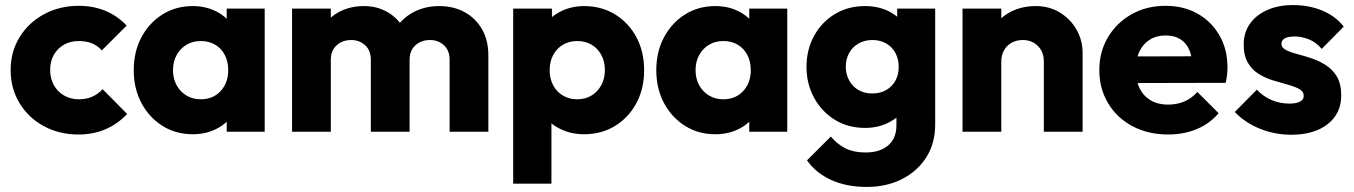

<svg xmlns="http://www.w3.org/2000/svg" viewBox="-20 -520 5344 758"><path d="M289 11Q214 11 153 -22Q92 -55 57 -113Q22 -171 22 -243Q22 -316 57.5 -373.5Q93 -431 154 -464Q215 -497 291 -497Q348 -497 395.5 -477.5Q443 -458 480 -419L382 -321Q365 -340 342.5 -349Q320 -358 291 -358Q258 -358 232.5 -343.5Q207 -329 192.5 -303.5Q178 -278 178 -244Q178 -210 192.5 -184Q207 -158 233 -143Q259 -128 291 -128Q321 -128 344.5 -138.5Q368 -149 385 -168L482 -70Q444 -30 396 -9.5Q348 11 289 11Z M741 10Q674 10 621.5 -23Q569 -56 538.5 -113Q508 -170 508 -243Q508 -316 538.5 -373Q569 -430 621.5 -463Q674 -496 741 -496Q790 -496 829.5 -477Q869 -458 894 -424.5Q919 -391 922 -348V-138Q919 -95 894.5 -61.5Q870 -28 830 -9Q790 10 741 10ZM772 -128Q821 -128 851 -160.5Q881 -193 881 -243Q881 -277 867.5 -303Q854 -329 829.5 -343.5Q805 -358 773 -358Q741 -358 716.5 -343.5Q692 -329 677.5 -303Q663 -277 663 -243Q663 -210 677 -184Q691 -158 716 -143Q741 -128 772 -128ZM875 0V-131L898 -249L875 -367V-486H1025V0Z M1133 0V-486H1286V0ZM1444 0V-284Q1444 -321 1421.5 -341.5Q1399 -362 1366 -362Q1343 -362 1325 -352.5Q1307 -343 1296.5 -326Q1286 -309 1286 -284L1227 -310Q1227 -368 1252 -409.5Q1277 -451 1320 -473.5Q1363 -496 1417 -496Q1468 -496 1508.5 -473Q1549 -450 1573 -409Q1597 -368 1597 -311V0ZM1755 0V-284Q1755 -321 1732.5 -341.5Q1710 -362 1677 -362Q1654 -362 1636 -352.5Q1618 -343 1607.5 -326Q1597 -309 1597 -284L1509 -296Q1511 -358 1538.5 -402.5Q1566 -447 1611.5 -471.5Q1657 -496 1714 -496Q1770 -496 1813.5 -472.5Q1857 -449 1882.5 -405.5Q1908 -362 1908 -301V0Z M2286 10Q2237 10 2196 -9Q2155 -28 2129 -61.5Q2103 -95 2099 -138V-343Q2103 -386 2129 -421Q2155 -456 2196 -476Q2237 -496 2286 -496Q2355 -496 2408.5 -463Q2462 -430 2492.5 -373Q2523 -316 2523 -243Q2523 -170 2492.5 -113Q2462 -56 2408.5 -23Q2355 10 2286 10ZM2006 205V-486H2159V-361L2134 -243L2157 -125V205ZM2258 -128Q2291 -128 2315.5 -143Q2340 -158 2354 -184Q2368 -210 2368 -243Q2368 -277 2354 -303Q2340 -329 2315.5 -343.5Q2291 -358 2259 -358Q2227 -358 2202.5 -343.5Q2178 -329 2164 -303Q2150 -277 2150 -243Q2150 -210 2163.5 -184Q2177 -158 2202 -143Q2227 -128 2258 -128Z M2804 10Q2737 10 2684.5 -23Q2632 -56 2601.5 -113Q2571 -170 2571 -243Q2571 -316 2601.5 -373Q2632 -430 2684.5 -463Q2737 -496 2804 -496Q2853 -496 2892.5 -477Q2932 -458 2957 -424.5Q2982 -391 2985 -348V-138Q2982 -95 2957.5 -61.5Q2933 -28 2893 -9Q2853 10 2804 10ZM2835 -128Q2884 -128 2914 -160.5Q2944 -193 2944 -243Q2944 -277 2930.5 -303Q2917 -329 2892.5 -343.5Q2868 -358 2836 -358Q2804 -358 2779.5 -343.5Q2755 -329 2740.5 -303Q2726 -277 2726 -243Q2726 -210 2740 -184Q2754 -158 2779 -143Q2804 -128 2835 -128ZM2938 0V-131L2961 -249L2938 -367V-486H3088V0Z M3402 218Q3322 218 3261.5 190.5Q3201 163 3166 113L3260 19Q3286 50 3318.5 66Q3351 82 3397 82Q3454 82 3486.5 54Q3519 26 3519 -25V-149L3545 -255L3522 -361V-486H3672V-29Q3672 46 3637 101Q3602 156 3541 187Q3480 218 3402 218ZM3395 -15Q3328 -15 3276 -47Q3224 -79 3194 -134Q3164 -189 3164 -256Q3164 -324 3194 -378.5Q3224 -433 3276 -464.5Q3328 -496 3395 -496Q3445 -496 3484.5 -477.5Q3524 -459 3548.5 -425.5Q3573 -392 3576 -348V-163Q3573 -120 3548.5 -86.5Q3524 -53 3484 -34Q3444 -15 3395 -15ZM3424 -151Q3456 -151 3479.5 -165Q3503 -179 3515.5 -202.5Q3528 -226 3528 -256Q3528 -286 3515.5 -310Q3503 -334 3479.5 -348Q3456 -362 3424 -362Q3393 -362 3369 -348Q3345 -334 3332 -310Q3319 -286 3319 -256Q3319 -228 3332 -203.5Q3345 -179 3368.5 -165Q3392 -151 3424 -151Z M4101 0V-277Q4101 -315 4077.5 -338.5Q4054 -362 4018 -362Q3993 -362 3974 -351.5Q3955 -341 3944 -321.5Q3933 -302 3933 -277L3874 -306Q3874 -363 3899 -406Q3924 -449 3968.5 -472.5Q4013 -496 4069 -496Q4123 -496 4164.5 -470.5Q4206 -445 4230 -403Q4254 -361 4254 -311V0ZM3780 0V-486H3933V0Z M4592 11Q4513 11 4451.5 -21.5Q4390 -54 4355 -112Q4320 -170 4320 -243Q4320 -316 4354.5 -373.5Q4389 -431 4448 -464Q4507 -497 4581 -497Q4653 -497 4708 -466Q4763 -435 4794.5 -380Q4826 -325 4826 -254Q4826 -241 4824.5 -226.5Q4823 -212 4819 -193L4400 -192V-297L4754 -298L4688 -254Q4687 -296 4675 -323.5Q4663 -351 4639.5 -365.5Q4616 -380 4582 -380Q4546 -380 4519.5 -363.5Q4493 -347 4478.5 -317Q4464 -287 4464 -244Q4464 -201 4479.5 -170.5Q4495 -140 4523.5 -123.5Q4552 -107 4591 -107Q4627 -107 4656 -119.5Q4685 -132 4707 -157L4791 -73Q4755 -31 4704 -10Q4653 11 4592 11Z M5077 12Q5034 12 4992.5 1Q4951 -10 4915.5 -30.5Q4880 -51 4855 -78L4942 -166Q4966 -140 4999 -125.5Q5032 -111 5071 -111Q5098 -111 5112.5 -119Q5127 -127 5127 -141Q5127 -159 5109.5 -168.5Q5092 -178 5065 -185.5Q5038 -193 5008 -202Q4978 -211 4951 -227Q4924 -243 4907 -271.5Q4890 -300 4890 -344Q4890 -391 4914 -425.5Q4938 -460 4982 -480Q5026 -500 5085 -500Q5147 -500 5199.5 -478.5Q5252 -457 5285 -415L5198 -327Q5175 -354 5146.5 -365Q5118 -376 5091 -376Q5065 -376 5052 -368.5Q5039 -361 5039 -347Q5039 -332 5056 -323Q5073 -314 5100 -307Q5127 -300 5157 -290Q5187 -280 5214 -263Q5241 -246 5258 -217.5Q5275 -189 5275 -143Q5275 -72 5221.5 -30Q5168 12 5077 12Z"/></svg>

Font: Outfit
Style: Bold
Weight: 700
Designer: Rodrigo Fuenzalida
Foundry: fragTYPE
Version: Version 1.100;gftools[0.9.27]